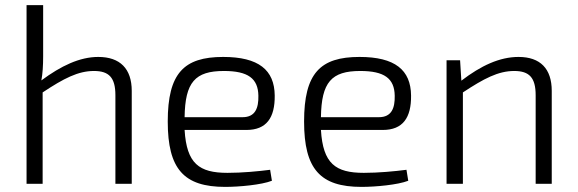

<svg xmlns="http://www.w3.org/2000/svg" viewBox="-20 -720 2262 752"><path d="M149 -700H84V0H147V-358C230 -413 286 -442 348 -442C407 -442 432 -416 432 -347V0H496V-364C496 -451 450 -497 365 -497C292 -497 219 -462 142 -405C147 -431 149 -464 149 -499Z M945 -211C1024 -211 1057 -259 1056 -346C1055 -446 993 -497 854 -497C700 -497 637 -433 637 -244C637 -58 700 12 862 12C917 12 1004 4 1045 -12L1038 -55C992 -49 928 -43 871 -43C760 -43 711 -79 703 -211ZM703 -261C705 -398 744 -442 857 -442C951 -442 991 -413 992 -345C993 -297 980 -261 930 -261Z M1479 -211C1558 -211 1591 -259 1590 -346C1589 -446 1527 -497 1388 -497C1234 -497 1171 -433 1171 -244C1171 -58 1234 12 1396 12C1451 12 1538 4 1579 -12L1572 -55C1526 -49 1462 -43 1405 -43C1294 -43 1245 -79 1237 -211ZM1237 -261C1239 -398 1278 -442 1391 -442C1485 -442 1525 -413 1526 -345C1527 -297 1514 -261 1464 -261Z M1782 -484H1729V0H1793V-358C1875 -412 1931 -442 1994 -442C2053 -442 2078 -416 2078 -347V0H2141V-364C2141 -451 2096 -497 2011 -497C1937 -497 1864 -463 1787 -404Z"/></svg>

Font: SnT
Style: Regular
Weight: 300
Designer: Natanael Gama
Version: Version 1.001;PS 001.001;hotconv 1.0.70;makeotf.lib2.5.58329